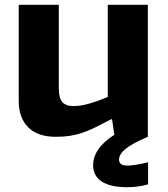

<svg xmlns="http://www.w3.org/2000/svg" viewBox="-20 -560 698 800"><path d="M212 10Q137 10 97.5 -29.5Q58 -69 58 -140V-540H225V-191Q225 -152 239.5 -135Q254 -118 286 -118Q318 -118 356 -129.5Q394 -141 429 -156V-540H596V10Q530 38 503 60.5Q476 83 476 105Q476 130 511 130Q525 130 550 126Q575 122 597 116V208Q558 220 509 220Q440 220 404 196.5Q368 173 368 128Q368 93 391 60.5Q414 28 459 0H456L447 -63H443Q405 -43 376.5 -29Q348 -15 322.5 -6.5Q297 2 271 6Q245 10 212 10Z"/></svg>

Font: Encode Sans Normal
Style: Bold
Weight: 700
Designer: Pablo Impallari, Andres Torresi
Foundry: Pablo Impallari, Andres Torresi
Version: Version 1.000; ttfautohint (v1.00) -l 8 -r 50 -G 200 -x 14 -